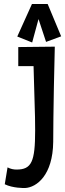

<svg xmlns="http://www.w3.org/2000/svg" viewBox="-20 -940 328 967"><path d="M72 -703V-607H149C158 -312 157 -323 157 -283C157 -125 139 -86 63 -86C49 -86 33 -89 18 -97L4 -12C45 8 100 7 106 7C165 4 246 -58 248 -225C248 -225 248 -392 256 -705ZM288 -757 220 -920H141L67 -756L142 -726L174 -844L212 -729L288 -757Z"/></svg>

Font: Mouse Memoirs
Style: Regular
Weight: 400
Designer: Astigmatic (AOETI)
Foundry: Astigmatic (AOETI)
Version: Version 1.000